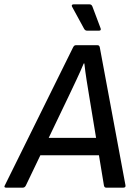

<svg xmlns="http://www.w3.org/2000/svg" viewBox="-49 -863 625 883"><path d="M-21 0Q-26 0 -28 -2.5Q-30 -5 -27 -10L287 -645Q292 -655 299 -655H400Q408 -655 410 -645L528 -11Q530 0 518 0H439Q431 0 429 -10L361 -422Q355 -458 349 -496Q343 -534 339 -571H336Q320 -533 303 -497Q286 -461 268 -423L70 -10Q65 0 56 0ZM120 -149 154 -229H413L423 -149ZM351 -722Q342 -722 337 -732L282 -833Q280 -837 282 -840Q284 -843 289 -843H363Q372 -843 376 -833L414 -732Q417 -722 406 -722Z"/></svg>

Font: Sofia Sans Medium
Style: Italic
Weight: 500
Italic angle: -9°
Version: Version 4.101